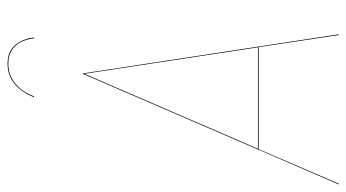

<svg xmlns="http://www.w3.org/2000/svg" viewBox="-226 -695 920 510"><g transform="rotate(-90 234.0 -440.0)"><path d="M232.9 -809.1 231 -810.1Q243.2 -841.3 265.6 -860.6Q288.1 -879.9 319.8 -879.9Q351.6 -879.9 368.7 -860.4Q385.7 -840.8 389.2 -810.1L387.2 -809.1Q383.3 -842.3 366.2 -860.1Q349.1 -877.9 319.8 -877.9Q290.5 -877.9 268.1 -860.1Q245.6 -842.3 232.9 -809.1ZM396 0 363.8 -212.9H92.8L1 0H-1L91.3 -212.9H90.8L91.3 -213.4L293 -680.2H293.9L397.9 0ZM93.8 -214.8H363.3L293 -675.8Z"/></g></svg>

Font: Fira Sans Compressed Two
Style: Italic
Weight: 100
Width: 3
Italic angle: -8°
Designer: Carrois Corporate & Edenspiekermann AG
Foundry: Carrois Corporate GbR & Edenspiekermann AG
Version: Version 4.203;PS 004.203;hotconv 1.0.88;makeotf.lib2.5.64775